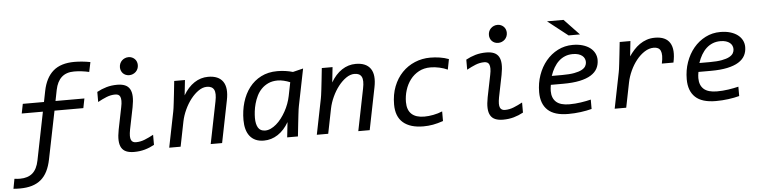

<svg xmlns="http://www.w3.org/2000/svg" viewBox="-101 -958 5650 1425"><g transform="rotate(-5 2723.5 -245.5)"><path d="M231 8.8Q220.7 59.6 202.1 96.4Q183.6 133.3 155 157.5Q126.5 181.6 87.2 193.4Q47.9 205.1 -3.9 205.1Q-13.7 205.1 -27.3 204.6Q-41 204.1 -50.8 203.1L-37.1 129.9Q-14.6 132.8 4.9 132.8Q63 132.8 97.7 103Q132.3 73.2 145 8.8L216.8 -348.1H59.1L73.2 -418.9H231L247.1 -500Q266.6 -597.2 323.2 -646.5Q379.9 -695.8 481.9 -695.8Q507.8 -695.8 538.8 -692.9Q569.8 -689.9 600.1 -684.1L585 -611.8Q557.1 -618.2 529.1 -621.6Q501 -625 473.1 -625Q415 -625 380.4 -593.8Q345.7 -562.5 333 -500L316.9 -418.9H532.2L518.1 -348.1H303.2ZM0 -490.2Z M814.9 -626Q814.9 -641.1 820.3 -653.8Q825.7 -666.5 835.2 -675.8Q844.7 -685.1 857.4 -690.4Q870.1 -695.8 884.8 -695.8Q898.9 -695.8 910.6 -690.7Q922.4 -685.5 930.9 -677Q939.5 -668.5 944.1 -656.7Q948.7 -645 948.7 -631.8Q948.7 -616.7 943.4 -604Q938 -591.3 928.5 -582Q918.9 -572.8 906.2 -567.4Q893.6 -562 878.9 -562Q864.7 -562 852.8 -567.1Q840.8 -572.3 832.5 -580.8Q824.2 -589.4 819.6 -601.1Q814.9 -612.8 814.9 -626ZM1016.6 -30.8Q982.9 -12.2 945.6 -1.7Q908.2 8.8 865.7 8.8Q831.1 8.8 807.6 -1Q784.2 -10.7 771.7 -32Q759.3 -53.2 757.8 -86.4Q756.3 -119.6 765.6 -167L798.8 -331.1Q804.7 -358.9 804.4 -377.7Q804.2 -396.5 799.3 -407.7Q794.4 -418.9 784.9 -423.6Q775.4 -428.2 762.7 -428.2Q729.5 -428.2 697.3 -415.3Q665 -402.3 631.8 -383.8V-459Q665.5 -477.5 702.9 -488.3Q740.2 -499 782.7 -499Q817.4 -499 840.8 -489.3Q864.3 -479.5 876.7 -458.3Q889.2 -437 890.6 -403.8Q892.1 -370.6 882.8 -323.2L849.6 -159.2Q844.2 -130.9 844.2 -112.3Q844.2 -93.8 849.4 -82.5Q854.5 -71.3 863.8 -66.7Q873 -62 885.7 -62Q918.9 -62 951.2 -75Q983.4 -87.9 1016.6 -106Z M1180.7 -265.1Q1182.6 -274.4 1184.8 -289.6Q1187 -304.7 1189.9 -330.3Q1192.9 -356 1197.3 -394.8Q1201.7 -433.6 1207.5 -490.2H1287.6L1275.4 -377Q1309.6 -436 1357.2 -467.5Q1404.8 -499 1460.4 -499Q1538.1 -499 1570.6 -452.1Q1603 -405.3 1584.5 -314L1521.5 0H1436.5L1499.5 -313Q1511.7 -372.6 1497.8 -399.2Q1483.9 -425.8 1444.8 -425.8Q1413.6 -425.8 1382.6 -404.3Q1351.6 -382.8 1324.7 -348.4Q1297.9 -314 1278.1 -271Q1258.3 -228 1249.5 -185.1L1212.4 0H1127.4Z M1975.6 -496.1Q2007.3 -496.1 2036.1 -491.9Q2064.9 -487.8 2091.3 -480L2168.5 -499L2113.3 -225.1Q2111.3 -215.8 2109.1 -200.7Q2106.9 -185.5 2104 -159.9Q2101.1 -134.3 2096.7 -95.5Q2092.3 -56.6 2086.4 0H2006.3L2018.6 -112.8Q1984.9 -54.2 1936.8 -22.7Q1888.7 8.8 1832.5 8.8Q1797.4 8.8 1771.2 -2.9Q1745.1 -14.6 1728 -36.4Q1710.9 -58.1 1702.6 -88.4Q1694.3 -118.7 1694.3 -155.8Q1694.3 -226.1 1712.6 -287.8Q1731 -349.6 1766.6 -396Q1802.2 -442.4 1854.7 -469.2Q1907.2 -496.1 1975.6 -496.1ZM1780.3 -164.1Q1780.3 -117.7 1796.4 -91.3Q1812.5 -64.9 1848.6 -64.9Q1869.6 -64.9 1890.6 -74.7Q1911.6 -84.5 1931.6 -101.6Q1951.7 -118.7 1969.5 -141.8Q1987.3 -165 2002.2 -191.7Q2017.1 -218.3 2027.8 -247.3Q2038.6 -276.4 2044.4 -305.2L2064.5 -405.8Q2041.5 -415.5 2017.3 -421.1Q1993.2 -426.8 1972.7 -426.8Q1932.6 -426.8 1902.8 -413.1Q1873 -399.4 1851.6 -377.4Q1830.1 -355.5 1816.4 -327.4Q1802.7 -299.3 1794.7 -270Q1786.6 -240.7 1783.4 -212.9Q1780.3 -185.1 1780.3 -164.1Z M2280.3 -265.1Q2282.2 -274.4 2284.4 -289.6Q2286.6 -304.7 2289.6 -330.3Q2292.5 -356 2296.9 -394.8Q2301.3 -433.6 2307.1 -490.2H2387.2L2375 -377Q2409.2 -436 2456.8 -467.5Q2504.4 -499 2560.1 -499Q2637.7 -499 2670.2 -452.1Q2702.6 -405.3 2684.1 -314L2621.1 0H2536.1L2599.1 -313Q2611.3 -372.6 2597.4 -399.2Q2583.5 -425.8 2544.4 -425.8Q2513.2 -425.8 2482.2 -404.3Q2451.2 -382.8 2424.3 -348.4Q2397.5 -314 2377.7 -271Q2357.9 -228 2349.1 -185.1L2312 0H2227.1Z M3168.9 -20Q3127.9 -5.9 3092.8 0.5Q3057.6 6.8 3021 6.8Q2923.3 6.8 2870.6 -38.3Q2817.9 -83.5 2817.9 -173.8Q2817.9 -248 2841.3 -307.9Q2864.7 -367.7 2905.3 -409.7Q2945.8 -451.7 3000 -474.4Q3054.2 -497.1 3115.2 -497.1Q3150.4 -497.1 3185.8 -491.7Q3221.2 -486.3 3252.9 -474.1L3237.8 -397Q3210.9 -409.7 3176.8 -417.2Q3142.6 -424.8 3110.8 -424.8Q3061.5 -424.8 3023.7 -404.3Q2985.8 -383.8 2960 -349.9Q2934.1 -315.9 2920.7 -272.7Q2907.2 -229.5 2907.2 -184.1Q2907.2 -124.5 2939.5 -94.7Q2971.7 -64.9 3034.2 -64.9Q3066.4 -64.9 3101.8 -71.8Q3137.2 -78.6 3168.9 -91.8Z M3564 -626Q3564 -641.1 3569.3 -653.8Q3574.7 -666.5 3584.2 -675.8Q3593.8 -685.1 3606.4 -690.4Q3619.1 -695.8 3633.8 -695.8Q3647.9 -695.8 3659.7 -690.7Q3671.4 -685.5 3679.9 -677Q3688.5 -668.5 3693.1 -656.7Q3697.8 -645 3697.8 -631.8Q3697.8 -616.7 3692.4 -604Q3687 -591.3 3677.5 -582Q3668 -572.8 3655.3 -567.4Q3642.6 -562 3627.9 -562Q3613.8 -562 3601.8 -567.1Q3589.8 -572.3 3581.5 -580.8Q3573.2 -589.4 3568.6 -601.1Q3564 -612.8 3564 -626ZM3765.6 -30.8Q3731.9 -12.2 3694.6 -1.7Q3657.2 8.8 3614.7 8.8Q3580.1 8.8 3556.6 -1Q3533.2 -10.7 3520.8 -32Q3508.3 -53.2 3506.8 -86.4Q3505.4 -119.6 3514.6 -167L3547.9 -331.1Q3553.7 -358.9 3553.5 -377.7Q3553.2 -396.5 3548.3 -407.7Q3543.5 -418.9 3533.9 -423.6Q3524.4 -428.2 3511.7 -428.2Q3478.5 -428.2 3446.3 -415.3Q3414.1 -402.3 3380.9 -383.8V-459Q3414.6 -477.5 3451.9 -488.3Q3489.3 -499 3531.7 -499Q3566.4 -499 3589.8 -489.3Q3613.3 -479.5 3625.7 -458.3Q3638.2 -437 3639.6 -403.8Q3641.1 -370.6 3631.8 -323.2L3598.6 -159.2Q3593.3 -130.9 3593.3 -112.3Q3593.3 -93.8 3598.4 -82.5Q3603.5 -71.3 3612.8 -66.7Q3622.1 -62 3634.8 -62Q3668 -62 3700.2 -75Q3732.4 -87.9 3765.6 -106Z M3989.7 -217.8Q3987.3 -205.1 3986.1 -193.8Q3984.9 -182.6 3984.9 -171.9Q3984.9 -118.7 4016.6 -90.3Q4048.3 -62 4114.7 -62Q4157.7 -62 4200 -68.4Q4242.2 -74.7 4275.4 -83V-13.2Q4238.8 -3.4 4193.1 2.7Q4147.5 8.8 4100.6 8.8Q3997.1 8.8 3947.8 -37.4Q3898.4 -83.5 3898.4 -170.9Q3898.4 -238.3 3919.4 -297.9Q3940.4 -357.4 3977.5 -402.1Q4014.6 -446.8 4065.7 -472.9Q4116.7 -499 4176.8 -499Q4218.3 -499 4250.7 -489.3Q4283.2 -479.5 4305.7 -462.4Q4328.1 -445.3 4339.8 -422.1Q4351.6 -398.9 4351.6 -372.1Q4351.6 -336.9 4336.7 -308.6Q4321.8 -280.3 4289.3 -260Q4256.8 -239.7 4205.6 -228.8Q4154.3 -217.8 4081.5 -217.8ZM4080.6 -283.2Q4134.8 -283.2 4170.2 -289.8Q4205.6 -296.4 4226.3 -307.6Q4247.1 -318.8 4255.4 -333.5Q4263.7 -348.1 4263.7 -363.8Q4263.7 -377.4 4258.3 -389.6Q4252.9 -401.9 4241.5 -411.1Q4230 -420.4 4212.6 -425.8Q4195.3 -431.2 4171.9 -431.2Q4140.1 -431.2 4114 -420.7Q4087.9 -410.2 4066.9 -390.9Q4045.9 -371.6 4029.8 -344.2Q4013.7 -316.9 4002.4 -283.2ZM4237.8 -571.8H4152.8L4002.4 -689.9H4125.5ZM3848.6 -490.2Z M4499.5 -265.1Q4501.5 -274.4 4503.7 -289.6Q4505.9 -304.7 4508.8 -330.3Q4511.7 -356 4516.1 -394.8Q4520.5 -433.6 4526.4 -490.2H4606.4L4594.2 -377Q4611.3 -401.9 4631.3 -424.1Q4651.4 -446.3 4675.3 -462.9Q4699.2 -479.5 4727.5 -489.3Q4755.9 -499 4789.6 -499Q4870.1 -499 4900.9 -448.7Q4931.6 -398.4 4910.6 -303.2H4824.2Q4831.5 -336.9 4831.5 -360.4Q4831.5 -383.8 4825 -398.2Q4818.4 -412.6 4805.4 -419.2Q4792.5 -425.8 4774.4 -425.8Q4739.3 -425.8 4706.1 -404.5Q4672.9 -383.3 4645.3 -348.9Q4617.7 -314.5 4597.9 -271.5Q4578.1 -228.5 4569.3 -185.1L4532.2 0H4446.3Z M5089.4 -217.8Q5086.9 -205.1 5085.7 -193.8Q5084.5 -182.6 5084.5 -171.9Q5084.5 -118.7 5116.2 -90.3Q5147.9 -62 5214.4 -62Q5257.3 -62 5299.6 -68.4Q5341.8 -74.7 5375 -83V-13.2Q5338.4 -3.4 5292.7 2.7Q5247.1 8.8 5200.2 8.8Q5096.7 8.8 5047.4 -37.4Q4998 -83.5 4998 -170.9Q4998 -238.3 5019 -297.9Q5040 -357.4 5077.1 -402.1Q5114.3 -446.8 5165.3 -472.9Q5216.3 -499 5276.4 -499Q5317.9 -499 5350.3 -489.3Q5382.8 -479.5 5405.3 -462.4Q5427.7 -445.3 5439.5 -422.1Q5451.2 -398.9 5451.2 -372.1Q5451.2 -336.9 5436.3 -308.6Q5421.4 -280.3 5388.9 -260Q5356.4 -239.7 5305.2 -228.8Q5253.9 -217.8 5181.2 -217.8ZM5180.2 -283.2Q5234.4 -283.2 5269.8 -289.8Q5305.2 -296.4 5325.9 -307.6Q5346.7 -318.8 5355 -333.5Q5363.3 -348.1 5363.3 -363.8Q5363.3 -377.4 5357.9 -389.6Q5352.5 -401.9 5341.1 -411.1Q5329.6 -420.4 5312.3 -425.8Q5294.9 -431.2 5271.5 -431.2Q5239.7 -431.2 5213.6 -420.7Q5187.5 -410.2 5166.5 -390.9Q5145.5 -371.6 5129.4 -344.2Q5113.3 -316.9 5102.1 -283.2Z"/></g></svg>

Font: Code New Roman
Style: Italic
Weight: 400
Italic angle: -11°
Monospace: yes
Designer: Sam Radian
Foundry: Code New Roman
Version: Version 1.508 October 19, 2014